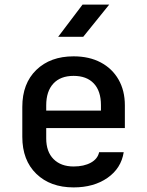

<svg xmlns="http://www.w3.org/2000/svg" viewBox="-20 -805 640 835"><path d="M300 10Q199 10 138 -49Q77 -108 77 -210V-340Q77 -442 138 -501Q199 -560 300 -560Q368 -560 418 -533.5Q468 -507 495.5 -459Q523 -411 523 -347V-248H181V-203Q181 -145 213 -113Q245 -81 300 -81Q345 -81 375 -97.5Q405 -114 411 -143H518Q507 -73 447.5 -31.5Q388 10 300 10ZM181 -347V-324H419V-348Q419 -409 388 -442Q357 -475 300 -475Q243 -475 212 -441.5Q181 -408 181 -347ZM233 -645 339 -785H455L342 -645Z"/></svg>

Font: JetBrains Mono SemiBold
Style: Regular
Weight: 472
Monospace: yes
Designer: Philipp Nurullin, Konstantin Bulenkov
Foundry: JetBrains
Version: Version 2.305; ttfautohint (v1.8.4.7-5d5b)